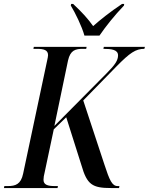

<svg xmlns="http://www.w3.org/2000/svg" viewBox="-47 -951 753 971"><path d="M380 -771H456C489 -819 532 -873 580 -923L581 -931H570C510 -891 460 -851 424 -819C399 -855 368 -889 323 -931H313L311 -923C333 -887 367 -818 380 -771ZM-27 0H244L246 -10H230C195 -10 173 -16 173 -42C173 -51 175 -66 179 -80L225 -297L288 -358L365 -115C393 -17 420 0 515 0H555L557 -10H548C520 -10 507 -39 481 -119L374 -443L542 -615C610 -684 639 -704 683 -704L686 -714H478L476 -704C516 -704 550 -700 550 -671C550 -646 535 -623 492 -580L228 -314L297 -645C309 -698 335 -704 373 -704H389L391 -714H124L122 -704H139C175 -704 196 -698 196 -672C196 -666 194 -656 191 -643L70 -73C59 -19 31 -10 -7 -10H-25Z"/></svg>

Font: Noto Serif Display Condensed Medium
Style: Italic
Weight: 500
Width: 3
Italic angle: -12°
Designer: Monotype Design Team
Foundry: Monotype Imaging Inc.
Version: Version 2.009